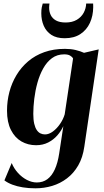

<svg xmlns="http://www.w3.org/2000/svg" viewBox="-20 -796 580 1067"><path d="M448.5 19.5Q440 79.5 414.8 123.2Q389.5 167 352.2 195.2Q315 223.5 270.2 237Q225.5 250.5 176.5 250.5Q139 250.5 106.8 245.2Q74.5 240 48.8 230.2Q23 220.5 4.5 206.5L45 110Q57.5 140.5 79.8 165Q102 189.5 129.5 203.8Q157 218 184.5 218Q218.5 218 243.2 199.8Q268 181.5 284.5 145.5Q301 109.5 309 56.5L332 -95Q319.5 -67.5 298.5 -43.5Q277.5 -19.5 247.8 -4.2Q218 11 180.5 11Q135.5 11 99 -10Q62.5 -31 40.8 -73.8Q19 -116.5 19 -181Q19 -234.5 32.2 -285Q45.5 -335.5 71.8 -379Q98 -422.5 136.5 -455.2Q175 -488 226.2 -506.2Q277.5 -524.5 341 -524.5Q373.5 -524.5 399.8 -518.2Q426 -512 447 -502.5L528.5 -521.5ZM386 -471Q381 -480.5 369.2 -487.2Q357.5 -494 337 -494Q297.5 -494 268.8 -472.8Q240 -451.5 220 -415.5Q200 -379.5 188 -336Q176 -292.5 170.5 -247.5Q165 -202.5 165 -163.5Q165 -130.5 170.2 -108.2Q175.5 -86 184.5 -73Q193.5 -60 205.2 -54.5Q217 -49 230 -49Q252 -49 274.2 -65.5Q296.5 -82 314 -107.8Q331.5 -133.5 339.5 -160.5ZM339.5 -583.5Q294 -583.5 265.5 -602.2Q237 -621 223.2 -652.5Q209.5 -684 209.5 -722Q209.5 -743 212.2 -755.2Q215 -767.5 217.5 -776.5H255Q254.5 -773 253.8 -768Q253 -763 253 -754Q253 -731 262 -712.2Q271 -693.5 291.2 -682.2Q311.5 -671 345 -671Q381.5 -671 406.8 -686Q432 -701 445 -725Q458 -749 459 -776.5H497.5Q497.5 -772 497.8 -767.8Q498 -763.5 498 -756Q497.5 -707.5 479.5 -668.5Q461.5 -629.5 426.5 -606.5Q391.5 -583.5 339.5 -583.5Z"/></svg>

Font: Merriweather 120pt
Style: Bold Italic
Weight: 700
Italic angle: -7.8°
Version: Version 2.101